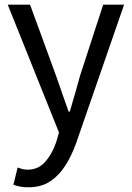

<svg xmlns="http://www.w3.org/2000/svg" viewBox="-20 -563 561 817"><path d="M101 234Q82 234 66 231Q50 228 37 223L55 150Q63 153 74 156Q85 159 97 159Q143 159 172.5 125.5Q202 92 219 42L231 1L13 -543H108L218 -242Q231 -206 244.5 -166Q258 -126 272 -88H277Q288 -126 299.5 -165.5Q311 -205 321 -242L419 -543H508L304 46Q285 99 258 141.5Q231 184 193 209Q155 234 101 234Z"/></svg>

Font: Noto Sans HK Thin
Style: Regular
Weight: 400
Version: Version 2.004-H2;hotconv 1.0.118;makeotfexe 2.5.65603